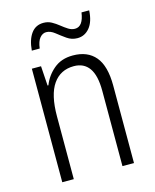

<svg xmlns="http://www.w3.org/2000/svg" viewBox="-109 -845 700 869"><g transform="rotate(-15 240.5 -411.0)"><path d="M268 -593Q337 -593 373.5 -549.5Q410 -506 410 -414V-51H356V-404Q356 -476 331.5 -510.5Q307 -545 260 -545Q197 -545 162.5 -495.5Q128 -446 128 -345V-51H74V-583H117L123 -491H127Q143 -533 178.5 -563Q214 -593 268 -593ZM95 -662Q99 -712 120 -741Q141 -770 178 -770Q199 -770 216 -760.5Q233 -751 248.5 -738.5Q264 -726 279 -716.5Q294 -707 310 -707Q348 -707 357 -771H393Q390 -718 367 -690.5Q344 -663 310 -663Q283 -663 261 -678.5Q239 -694 219 -710Q199 -726 179 -726Q162 -726 149 -710.5Q136 -695 132 -662Z"/></g></svg>

Font: Noto Sans Tamil UI Condensed Light
Style: Regular
Weight: 300
Width: 3
Designer: Jelle Bosma - Monotype Design Team
Foundry: Monotype Imaging Inc.
Version: Version 2.004; ttfautohint (v1.8.4.7-5d5b)